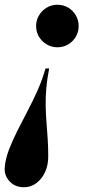

<svg xmlns="http://www.w3.org/2000/svg" viewBox="-49 -550 388 808"><path d="M51.5 238Q14.5 238 -8.8 213Q-32 188 -29 154Q-26 118.5 -11.5 80.5Q3 42.5 23.5 1.5Q44 -39.5 66.8 -82.5Q89.5 -125.5 109.5 -170.5Q129.5 -215.5 142.5 -262H158Q149 -217 145.8 -177.8Q142.5 -138.5 143.2 -102.8Q144 -67 146.8 -33Q149.5 1 151.8 36Q154 71 154 109Q154 144.5 140.8 173.8Q127.5 203 104.2 220.5Q81 238 51.5 238ZM192.5 -351Q168 -351 147.8 -363Q127.5 -375 115.2 -395.2Q103 -415.5 103 -440.5Q103 -465 115.2 -485.5Q127.5 -506 147.8 -518Q168 -530 192.5 -530Q217.5 -530 237.8 -518Q258 -506 270 -485.5Q282 -465 282 -440.5Q282 -415.5 270 -395.2Q258 -375 237.8 -363Q217.5 -351 192.5 -351Z"/></svg>

Font: Bodoni Moda
Style: Bold Italic
Weight: 700
Italic angle: -13°
Version: Version 2.004